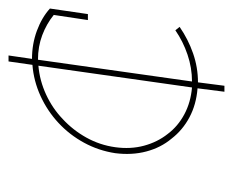

<svg xmlns="http://www.w3.org/2000/svg" viewBox="-68 -410 546 450"><g transform="rotate(-90 205.0 -185.0)"><path d="M359 -47Q333 -29 302 -18.5Q271 -8 239 -8L290 -369Q321 -369 347.5 -359Q374 -349 395 -332L383 -252H397L410 -341Q389 -360 358 -371.5Q327 -383 292 -383L300 -438H286L278 -382Q240 -379 205 -363Q170 -347 142 -321Q114 -295 95.5 -261Q77 -227 71 -188Q66 -149 75 -115Q84 -81 105 -56Q125 -30 155 -14Q185 2 223 5L215 68H229L237 6Q272 6 305 -5.5Q338 -17 367 -37ZM85 -188Q90 -224 107.5 -255.5Q125 -287 151 -311Q176 -335 208.5 -350Q241 -365 276 -368L225 -8Q190 -11 162 -26Q134 -41 116 -65Q97 -89 88.5 -120.5Q80 -152 85 -188Z"/></g></svg>

Font: Josefin Slab Thin Thin
Style: Italic
Weight: 250
Italic angle: -12°
Version: Version 2.000